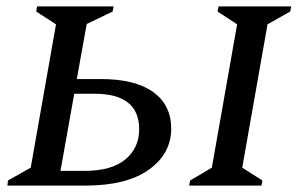

<svg xmlns="http://www.w3.org/2000/svg" viewBox="-20 -580 932 600"><path d="M96 -560H335L332 -544L251 -505L220 -333H295Q402 -333 458.5 -292.5Q515 -252 515 -178Q515 -100 445.5 -50Q376 0 246 0H3L5 -16L76 -56L155 -504L93 -544ZM169 -46H244Q329 -46 372 -82Q415 -118 415 -177Q414 -287 276 -287H212ZM571 0 574 -16 642 -56 721 -504 660 -544 663 -560H890L887 -544L816 -504L737 -56L800 -16L797 0Z"/></svg>

Font: Spectral SC Medium
Style: Italic
Weight: 500
Italic angle: -10°
Designer: Jean-Baptiste Levee
Foundry: Production Type
Version: Version 2.001